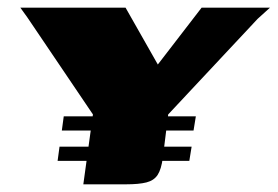

<svg xmlns="http://www.w3.org/2000/svg" viewBox="-20 -480 723 500"><path d="M197 0 222 -182 51 -435 33 -460H307L391 -312L505 -460H683L651 -431L418 -182L404 -69Q400 -39 390.5 -24.5Q381 -10 361.5 -5Q342 0 308 0ZM146 -177H490L484 -140H141ZM135 -98H479L473 -61H130Z"/></svg>

Font: Genos Thin ExtraBold
Style: Italic
Weight: 800
Italic angle: -8°
Version: Version 1.010